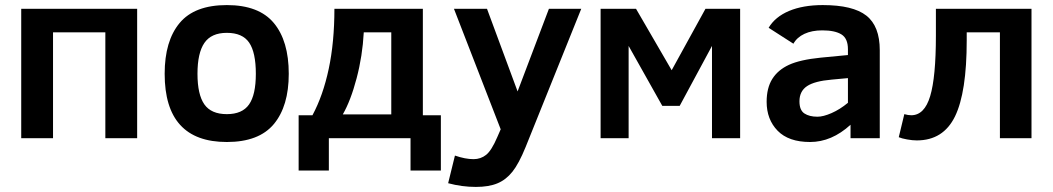

<svg xmlns="http://www.w3.org/2000/svg" viewBox="-20 -547 4167 760"><path d="M397 0V-418.9H189.9V0H64V-512.2H522.9V0Z M1123 -254.9Q1123 -127 1064 -55.9Q1004.9 15.1 877.9 15.1Q631.8 15.1 631.8 -254.9Q631.8 -384.8 690.9 -455.8Q750 -526.9 877.9 -526.9Q1004.9 -526.9 1064 -455.8Q1123 -384.8 1123 -254.9ZM992.7 -254.9Q992.7 -339.4 966.3 -378.2Q939.9 -417 877.9 -417Q816.4 -417 789.1 -377.2Q761.7 -337.4 761.7 -254.9Q761.7 -172.9 788.8 -134Q815.9 -95.2 877.9 -95.2Q939 -95.2 965.8 -133.5Q992.7 -171.9 992.7 -254.9Z M1162.1 127.9V-90.8H1216.8Q1258.8 -168.9 1281.2 -274.4Q1303.7 -379.9 1303.7 -512.2H1653.8V-90.8H1725.1V127.9H1605V0H1281.7V127.9ZM1528.8 -418.9H1419.9Q1415 -325.7 1391.6 -237.1Q1368.2 -148.4 1336.9 -94.2H1528.8Z M1780.8 68.8Q1821.8 83 1854.5 83Q1882.8 83 1904.3 65.9Q1925.8 48.8 1948.7 -4.9L1961.9 -35.2L1776.9 -512.2H1907.7L2028.8 -185.1L2152.8 -512.2H2280.8L2060.5 35.2Q2033.7 101.1 2008.3 132.8Q1982.9 164.6 1949 178.7Q1915 192.9 1863.8 192.9Q1808.1 192.9 1753.9 178.2Z M2909.7 0H2798.3V-365.2L2670.4 -127.9H2601.6L2468.3 -365.2V0H2357.4V-512.2H2497.6L2638.7 -269L2772.5 -512.2H2909.7Z M3346.7 0V-53.2Q3272 15.1 3186.5 15.1Q3101.6 15.1 3058.1 -29.5Q3014.6 -74.2 3014.6 -144Q3014.6 -198.7 3036.9 -234.4Q3059.1 -270 3102.8 -290.3Q3146.5 -310.5 3228.5 -318.8L3336.4 -329.1V-352.1Q3336.4 -395 3310.5 -410.9Q3284.7 -426.8 3234.9 -426.8Q3193.8 -426.8 3164.3 -413.1Q3134.8 -399.4 3120.6 -374L3022.5 -437Q3048.3 -480.5 3103.5 -503.7Q3158.7 -526.9 3236.8 -526.9Q3356.4 -526.9 3409.4 -485.1Q3462.4 -443.4 3462.4 -348.1V0ZM3336.4 -237.8 3272.5 -231.9Q3204.6 -226.1 3174.6 -206.1Q3144.5 -186 3144.5 -146Q3144.5 -110.8 3164.1 -97.9Q3183.6 -85 3215.8 -85Q3238.8 -85 3271.7 -99.4Q3304.7 -113.8 3336.4 -140.1Z M3806.6 -418.9V-387.2Q3806.6 -181.6 3760.3 -86.4Q3713.9 8.8 3608.9 8.8Q3591.8 8.8 3570.3 4.9Q3548.8 1 3537.6 -3.9L3559.6 -95.2Q3574.7 -90.8 3586.9 -90.8Q3639.2 -90.8 3661.9 -166.3Q3684.6 -241.7 3684.6 -405.8V-512.2H4063V0H3938V-418.9Z"/></svg>

Font: Clear Sans
Style: Bold
Weight: 700
Foundry: Intel Corporation
Version: Version 1.00